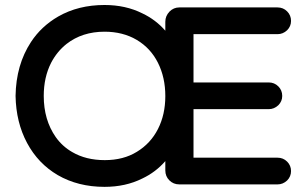

<svg xmlns="http://www.w3.org/2000/svg" viewBox="-20 -723 1219 765"><path d="M1124 -3.9Q1107.4 11.7 1085.9 11.7H694.3Q670.9 11.7 654.8 -4.4Q638.7 -20.5 638.7 -43.9V-81.1Q600.6 -37.1 546.9 -11.7Q480.5 21.5 396.5 21.5Q291 21.5 210 -25.4Q131.8 -71.3 87.9 -153.3Q43.9 -235.4 42 -340.8Q43.9 -464.8 103.5 -555.7Q144.5 -618.2 211.9 -657.2Q292 -703.1 396.5 -703.1Q480.5 -703.1 546.9 -669.9Q600.6 -644.5 638.7 -600.6V-636.7Q638.7 -659.2 655.3 -676.8Q671.9 -693.4 694.3 -693.4H1085.9Q1108.4 -693.4 1124 -677.7Q1139.6 -662.1 1139.6 -639.6Q1139.6 -618.2 1124 -602.5Q1107.4 -586.9 1085.9 -586.9H752Q751 -586.9 751 -586.9Q751 -586.9 751 -585.9V-394.5H1050.8Q1073.2 -394.5 1088.9 -378.9Q1104.5 -363.3 1104.5 -340.8Q1104.5 -319.3 1088.9 -303.7Q1072.3 -288.1 1050.8 -288.1H751V-95.7Q751 -94.7 751 -94.7Q751 -94.7 752 -94.7H1085.9Q1108.4 -94.7 1124 -79.1Q1139.6 -63.5 1139.6 -41.5Q1139.6 -19.5 1124 -3.9ZM751 -93.8ZM750 -586.9ZM396.5 -596.7Q307.6 -596.7 245.1 -547.9Q207 -517.6 183.6 -472.7Q154.3 -415 154.3 -340.8Q154.3 -245.1 202.1 -176.8Q228.5 -139.6 267.6 -117.2Q322.3 -85 397.5 -85Q471.7 -85 525.4 -118.2Q580.1 -151.4 609.4 -209Q638.7 -266.6 638.7 -340.3Q638.7 -414.1 609.4 -472.7Q580.1 -531.2 524.9 -564Q469.7 -596.7 396.5 -596.7Z"/></svg>

Font: FakePearl
Style: SemiBold
Weight: 400
Version: Version 1.2